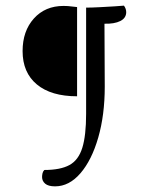

<svg xmlns="http://www.w3.org/2000/svg" viewBox="-20 -602 507 680"><path d="M175 58Q151 58 140 48.5Q129 39 129 25Q129 19 130.5 12Q132 5 137 0Q194 0 226 -17.5Q258 -35 271.5 -78.5Q285 -122 285 -199V-575Q304 -575 332.5 -576.5Q361 -578 385.5 -579.5Q410 -581 419 -582Q427 -571 427 -559Q427 -538 406 -527.5Q385 -517 350 -518L351 -295Q351 -195 328 -115Q305 -35 265 11.5Q225 58 175 58ZM253 -261Q161 -261 110.5 -303Q60 -345 60 -421Q60 -492 100 -536.5Q140 -581 205 -581Q213 -581 220.5 -580.5Q228 -580 253 -577Z"/></svg>

Font: Petrona Light
Style: Regular
Weight: 300
Designer: Ringo R. Seeber
Foundry: Ringo R. Seeber
Version: Version 2.001; ttfautohint (v1.8.3)